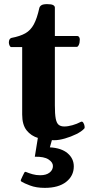

<svg xmlns="http://www.w3.org/2000/svg" viewBox="-20 -658 437 921"><path d="M240.2 14.6Q199.2 14.6 164.1 4.4Q128.9 -5.9 107.7 -32.7Q86.4 -59.6 86.4 -108.9V-432.1H34.2Q28.8 -432.6 25.6 -440.2Q22.5 -447.8 22.5 -453.6Q22.5 -472.2 34.7 -476.1Q76.2 -483.9 101.6 -498.3Q127 -512.7 142.3 -541.3Q157.7 -569.8 168.5 -619.1Q170.4 -627.4 178.5 -632.8Q186.5 -638.2 206.1 -638.2Q227.1 -638.2 235.1 -633.5Q243.2 -628.9 243.2 -621.6V-485.4H351.1Q356.9 -484.9 359.9 -479.7Q362.8 -474.6 362.8 -468.8Q362.8 -452.6 358.2 -442.9Q353.5 -433.1 348.1 -433.1H243.2V-152.3Q243.2 -110.8 247.3 -89.1Q251.5 -67.4 261.5 -59.3Q271.5 -51.3 288.6 -51.3Q305.7 -51.3 327.4 -57.4Q349.1 -63.5 367.2 -73.2Q374.5 -77.1 379.4 -69.6Q384.3 -62 385.7 -52.7Q387.2 -43.5 383.8 -41Q371.6 -27.3 345.9 -14.6Q320.3 -2 291.5 6.3Q262.7 14.6 240.2 14.6ZM194.8 243.2Q153.8 243.2 124.3 231.9Q94.7 220.7 83.5 213.4Q77.6 210 80.6 203.6Q82.5 199.2 87.6 188.2Q92.8 177.2 96.2 170.9Q99.1 164.6 105 167Q119.1 172.9 136 177.7Q152.8 182.6 172.9 182.6Q201.7 182.6 217.8 169.9Q233.9 157.2 233.9 138.2Q233.9 120.6 212.6 106.7Q191.4 92.8 147 93.8L163.6 -8.8H235.4L219.2 48.8Q274.4 51.8 304.2 77.1Q334 102.5 334 140.1Q334 185.5 297.4 214.4Q260.7 243.2 194.8 243.2Z"/></svg>

Font: Gelasio
Style: Regular
Weight: 400
Designer: Eben Sorkin
Foundry: Eben Sorkin
Version: Version 1.008